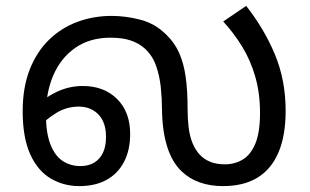

<svg xmlns="http://www.w3.org/2000/svg" viewBox="-20 -620 1053 652"><path d="M249 12Q196 12 152 -14Q108 -40 82.5 -96.5Q57 -153 57 -242Q57 -323 81 -384Q105 -445 147 -485.5Q189 -526 243.5 -546Q298 -566 359 -566Q407 -566 457 -553Q507 -540 545 -502Q573 -475 588.5 -440Q604 -405 610.5 -359Q617 -313 617 -252Q617 -217 620.5 -188Q624 -159 633 -136Q642 -113 658 -95Q673 -79 694 -70.5Q715 -62 744 -62Q777 -62 804 -78Q831 -94 847 -132Q863 -170 863 -237Q863 -303 847 -359Q831 -415 802.5 -461.5Q774 -508 738 -547L816 -600Q878 -521 914 -434Q950 -347 950 -244Q950 -159 925.5 -102Q901 -45 854 -16.5Q807 12 737 12Q694 12 658.5 -0.5Q623 -13 597 -38Q565 -68 548 -121Q531 -174 530 -250Q530 -286 526 -324Q522 -362 510 -396.5Q498 -431 472 -455Q452 -473 424 -482.5Q396 -492 355 -492Q286 -492 237 -458.5Q188 -425 162 -366.5Q136 -308 136 -232Q136 -168 151.5 -129Q167 -90 193.5 -73Q220 -56 253 -56Q280 -56 299.5 -67.5Q319 -79 329.5 -101Q340 -123 340 -155Q340 -205 314 -231.5Q288 -258 247 -258Q207 -258 172 -237Q137 -216 108 -184L93 -248Q123 -283 167.5 -305.5Q212 -328 261 -328Q333 -328 377.5 -284Q422 -240 422 -165Q422 -110 401 -70Q380 -30 341.5 -9Q303 12 249 12Z"/></svg>

Font: ltamil85
Style: Book
Weight: 400
Designer: Jelle Bosma - Monotype Design Team
Foundry: Monotype Imaging Inc.
Version: Version 2.003